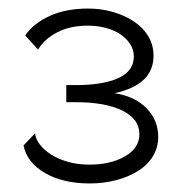

<svg xmlns="http://www.w3.org/2000/svg" viewBox="-20 -831 429 449"><path d="M190 -402Q127 -402 85 -426.5Q43 -451 35 -491L62 -519Q63 -507 72.5 -494Q82 -481 99 -470Q116 -459 139 -452.5Q162 -446 189 -446Q239 -446 272.5 -465.5Q306 -485 306 -517Q306 -553 266 -572.5Q226 -592 157 -592H135V-632H157Q221 -632 257 -648.5Q293 -665 293 -699Q293 -715 284 -728.5Q275 -742 260.5 -751.5Q246 -761 226.5 -766Q207 -771 185 -771Q144 -771 114 -755.5Q84 -740 69 -715L39 -748Q49 -763 64 -774.5Q79 -786 98 -794.5Q117 -803 139.5 -807Q162 -811 185 -811Q218 -811 246 -802.5Q274 -794 295 -779.5Q316 -765 327.5 -745Q339 -725 339 -701Q339 -666 316 -644.5Q293 -623 248 -613Q295 -606 322.5 -578Q350 -550 350 -511Q350 -486 337.5 -465.5Q325 -445 302.5 -431Q280 -417 251 -409.5Q222 -402 190 -402Z"/></svg>

Font: Rising Sun Light
Style: Regular
Weight: 300
Designer: Matt McInerney, Pablo Impallari, Rodrigo Fuenzalida (Raleway font), Stephen Hutchings (Greek), Cristiano Sobral (main ch
Foundry: The Rising Sun Project Authors
Version: Version 4.327; ttfautohint (v1.8.4.7-5d5b-dirty)